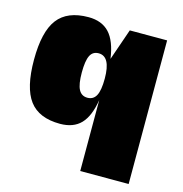

<svg xmlns="http://www.w3.org/2000/svg" viewBox="-105 -607 863 904"><g transform="rotate(15 326.0 -155.0)"><path d="M217 -510Q282 -510 318.5 -471Q355 -432 367 -347L420 -500H602V200H366V-146Q353 -65 317 -27.5Q281 10 216 10Q113 10 66.5 -52Q20 -114 20 -250Q20 -387 67 -448.5Q114 -510 217 -510ZM365 -250Q365 -358 307 -358Q278 -358 265.5 -332.5Q253 -307 253 -250Q253 -193 266.5 -167.5Q280 -142 309 -142Q338 -142 351.5 -167.5Q365 -193 365 -250Z"/></g></svg>

Font: Fivo Sans Modern ExtBlk
Style: Regular
Weight: 950
Designer: Alexander Slobzheninov
Foundry: Alexander Slobzheninov
Version: 1.0